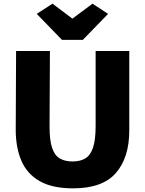

<svg xmlns="http://www.w3.org/2000/svg" viewBox="-20 -1022 793 1050"><path d="M380 8Q265 8 196 -32Q127 -72 96.5 -144Q66 -216 66 -312L68 -743H253L251 -334Q250.5 -256 264.8 -213.8Q279 -171.5 307.2 -155.2Q335.5 -139 377 -139Q419 -139 447 -156Q475 -173 489 -215.5Q503 -258 503 -334V-743H687V-309Q687 -160 613.8 -76Q540.5 8 380 8ZM319 -804 181 -946 267 -1002 376 -920 486 -1002 571 -946 433 -804Z"/></svg>

Font: Merriweather Sans Black
Style: Regular
Weight: 900
Designer: Eben Sorkin
Foundry: Eben Sorkin
Version: Version 1.008; ttfautohint (v1.7.19-72a1) -l 8 -r 50 -G 200 